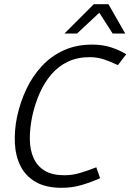

<svg xmlns="http://www.w3.org/2000/svg" viewBox="-20 -887 623 917"><path d="M408 -614Q350 -614 304.5 -592.5Q259 -571 225.5 -532Q192 -493 169.5 -442Q147 -391 134 -332H62Q77 -400 106 -461.5Q135 -523 179.5 -571Q224 -619 284 -646.5Q344 -674 421 -674Q470 -674 510 -661Q550 -648 583 -628L543 -576Q512 -591 479 -602.5Q446 -614 408 -614ZM288 -50Q326 -50 364 -61.5Q402 -73 440 -88L458 -36Q416 -17 370.5 -3.5Q325 10 276 10Q199 10 150.5 -18Q102 -46 78 -94Q54 -142 51 -203.5Q48 -265 62 -332H134Q122 -273 122.5 -222Q123 -171 140.5 -132Q158 -93 194 -71.5Q230 -50 288 -50ZM428 -867H498L578 -727H518ZM498 -867 348 -727H288L428 -867Z"/></svg>

Font: Epunda Sans Light
Style: Italic
Weight: 300
Italic angle: -12.0243°
Designer: Simon Atzbach
Foundry: typofactur
Version: Version 2.204